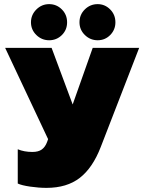

<svg xmlns="http://www.w3.org/2000/svg" viewBox="-20 -712 699 930"><path d="M130 -604Q130 -640 156 -666Q182 -692 218 -692Q254 -692 279.5 -666.5Q305 -641 305 -604Q305 -567 279.5 -542Q254 -517 218 -517Q182 -517 156 -542.5Q130 -568 130 -604ZM365 -604Q365 -641 391 -666.5Q417 -692 453 -692Q488 -692 513.5 -666.5Q539 -641 539 -604Q539 -568 514 -542.5Q489 -517 453 -517Q417 -517 391 -542.5Q365 -568 365 -604ZM66 177V11Q97 24 137 24Q166 24 182.5 12Q199 0 208 -24L213 -38L5 -480H230L332 -206L429 -480H654L468 0Q429 101 366.5 149.5Q304 198 205 198Q168 198 126.5 192Q85 186 66 177Z"/></svg>

Font: Prompt Black
Style: Regular
Weight: 900
Designer: Katatrad Team
Foundry: CadsonDemak
Version: Version 1.001